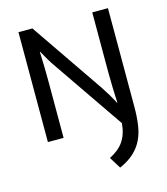

<svg xmlns="http://www.w3.org/2000/svg" viewBox="-126 -727 923 1063"><g transform="rotate(-15 336.0 -195.0)"><path d="M80 -630H160L447 -211Q463 -187 478.5 -161Q494 -135 506 -111H508Q506 -153 504.5 -196Q503 -239 503 -281V-630H593V-66Q593 -9 586.5 37.5Q580 84 562 121.5Q544 159 512 188.5Q480 218 430 240L389 174Q416 160 435.5 144.5Q455 129 469 109Q483 89 491.5 63.5Q500 38 503 5L229 -394Q214 -415 198 -441.5Q182 -468 168 -494H166Q168 -452 169 -410Q170 -368 170 -326V0H80Z"/></g></svg>

Font: Mukta Mahee
Style: Regular
Weight: 400
Designer: Shuchita Grover, Noopur Datye, Girish Dalvi, Yashodeep Gholap
Foundry: Ek Type
Version: Version 2.538;PS 1.000;hotconv 16.6.51;makeotf.lib2.5.65220;